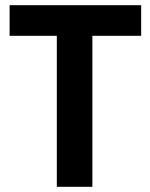

<svg xmlns="http://www.w3.org/2000/svg" viewBox="-20 -720 580 740"><path d="M199 0H336V-582H524V-700H17V-582H199Z"/></svg>

Font: Vanilla Cream ExtraBold
Style: Regular
Weight: 800
Designer: Jeremy Tribby, Jinavaṁso
Foundry: Tribby Type
Version: Version 1.422;Glyphs 3.1.2 (3151)